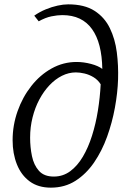

<svg xmlns="http://www.w3.org/2000/svg" viewBox="-20 -851 594 883"><path d="M214 12Q155.5 12 116.5 -16.8Q77.5 -45.5 57.8 -95Q38 -144.5 38 -206Q38 -275 60.8 -339.5Q83.5 -404 123.8 -455.2Q164 -506.5 217.5 -536.2Q271 -566 332 -566Q365 -566 398.8 -557Q432.5 -548 450.5 -534Q449.5 -593.5 437.8 -639.5Q426 -685.5 403.2 -717.2Q380.5 -749 346.5 -765.2Q312.5 -781.5 266.5 -781.5Q244 -781.5 216.2 -775.8Q188.5 -770 158 -753L137.5 -779Q162.5 -796.5 190.5 -808Q218.5 -819.5 245 -825.2Q271.5 -831 293.5 -831Q368.5 -831 414.8 -801.2Q461 -771.5 485.2 -721.5Q509.5 -671.5 517.2 -610.5Q525 -549.5 523 -486.5Q521 -424.5 508.5 -356Q496 -287.5 472.5 -222.2Q449 -157 412.8 -104Q376.5 -51 327.2 -19.5Q278 12 214 12ZM227.5 -39Q269.5 -39 302.8 -63.5Q336 -88 361 -130.2Q386 -172.5 403.2 -227Q420.5 -281.5 430.2 -342.2Q440 -403 443 -463.5Q430 -484 410 -496Q390 -508 368.5 -513Q347 -518 329 -518Q296 -518 265 -502.5Q234 -487 207.5 -459Q181 -431 161 -393.5Q141 -356 129.8 -311.2Q118.5 -266.5 118.5 -218Q118.5 -174 127 -133Q135.5 -92 159 -65.5Q182.5 -39 227.5 -39Z"/></svg>

Font: Merriweather 7pt Light
Style: Italic
Weight: 300
Italic angle: -7.8°
Designer: Eben Sorkin
Foundry: Eben Sorkin
Version: Version 2.200;gftools[0.9.31]